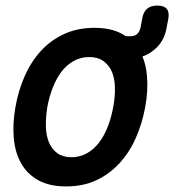

<svg xmlns="http://www.w3.org/2000/svg" viewBox="-20 -660 640 690"><path d="M218 10Q158 10 118 -12Q78 -34 56 -73Q34 -112 29.5 -164Q25 -216 35.5 -275.5Q46 -335 69 -387Q92 -439 127.5 -477.5Q163 -516 211 -538Q259 -560 319 -560Q379 -560 419 -538Q426 -534 432 -530H451Q465 -530 474 -539Q483 -548 486 -565L491 -593Q495 -617 508.5 -628.5Q522 -640 545.5 -640Q569 -640 579 -628.5Q589 -617 585 -593L579 -562Q571 -511 534 -481Q515 -465 492 -457Q505 -426 508 -388Q513 -336 502 -276Q491 -216 468 -164Q445 -112 409 -73Q373 -34 325.5 -12Q278 10 218 10ZM237 -95Q267 -95 292 -109Q317 -123 335.5 -147Q354 -171 367 -204Q380 -237 387 -276Q394 -314 393 -347Q392 -380 381.5 -403.5Q371 -427 351 -441Q331 -455 300.5 -455Q270 -455 245 -441Q220 -427 201.5 -403Q183 -379 170 -346Q157 -313 150 -275Q144 -237 145 -204Q146 -171 156.5 -147Q167 -123 186.5 -109Q206 -95 237 -95Z"/></svg>

Font: Maple Mono SemiBold
Style: Italic
Weight: 600
Italic angle: -10°
Monospace: yes
Designer: subframe7536
Version: Version 7.000